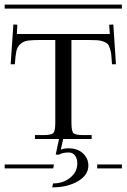

<svg xmlns="http://www.w3.org/2000/svg" viewBox="-29 -728 547 830"><path d="M391.1 -17.1H498V0H391.1ZM-8.8 -17.1H204.1L201.2 0H-8.8ZM-8.8 -708H498V-690.9H-8.8ZM43.9 -581.1H445.8L442.9 -621.1L460.9 -622.1L472.2 -450.2H455.1Q453.6 -477.1 452.1 -491Q450.7 -504.9 446 -519Q441.4 -533.2 435.8 -538.6Q430.2 -543.9 417.7 -548.6Q405.3 -553.2 390.4 -554.2Q375.5 -555.2 350.1 -555.2H279.8V-196.8Q279.8 -161.6 288.3 -152.8Q296.9 -144 332 -144H367.2V-127H244.1L233.9 -81.1Q247.1 -86.9 267.1 -86.9Q306.6 -86.9 329.8 -64.9Q353 -43 353 -12.2Q353 28.8 307.9 55.4Q262.7 82 196.8 82L200.2 64.9Q244.1 64.9 274.7 40Q305.2 15.1 305.2 -22Q305.2 -42 295.4 -55.4Q285.6 -68.8 268.1 -68.8Q241.2 -68.8 225.1 -59.1L211.9 -60.1L226.1 -127H122.1V-144H157.2Q192.4 -144 201.2 -152.8Q210 -161.6 210 -196.8V-555.2H148.9Q110.8 -555.2 91.8 -552.5Q72.8 -549.8 59.3 -537.8Q45.9 -525.9 41.7 -506.8Q37.6 -487.8 35.2 -450.2H17.1L28.8 -622.1L45.9 -621.1Z"/></svg>

Font: FoglihtenFr01
Style: Regular
Weight: 500
Version: Version 0.68